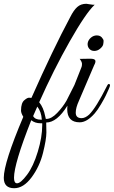

<svg xmlns="http://www.w3.org/2000/svg" viewBox="-137 -646 601 1014"><path d="M-62 348Q-117 348 -117 293Q-117 214 -14 -29Q-26 -49 -26 -62Q-26 -104 -7 -118Q7 -130 16.5 -130Q26 -130 29 -129Q143 -386 234 -556Q252 -592 271 -609Q290 -626 319 -626Q323 -626 339 -623Q355 -620 363 -621Q316 -577 231 -427Q146 -277 70 -106Q93 -78 102 -31L105 -18Q107 -18 108 -18Q135 -18 165 -49.5Q195 -81 214 -114Q220 -126 256 -197L294 -293Q296 -299 296 -309Q296 -319 284 -335L339 -336Q362 -336 366 -327.5Q370 -319 360 -301L280 -114Q263 -77 263 -51Q263 -22 294 -22Q313 -22 334 -41Q371 -78 428 -192Q435 -207 442 -201Q444 -199 444 -194.5Q444 -190 436 -172.5Q428 -155 421.5 -141Q415 -127 396.5 -95.5Q378 -64 363 -47Q322 0 284 0Q218 0 218 -70Q218 -79 219 -88Q164 1 107 1Q108 17 108 53.5Q108 90 90 162Q72 234 29.5 291Q-13 348 -62 348ZM-63 293Q-63 322 -47 322Q-28 322 5.5 277.5Q39 233 62.5 155.5Q86 78 86 15Q86 10 86 5Q81 5 77 5Q48 5 28 -11Q-63 219 -63 293ZM326 -418Q329 -435 343 -447Q357 -459 374 -459Q391 -459 400.5 -448.5Q410 -438 410 -430Q410 -422 408 -411.5Q406 -401 392 -389Q378 -377 361 -377Q344 -377 334 -389Q324 -401 326 -418ZM78 -14H84Q81 -57 60 -83L38 -33Q48 -14 78 -14Z"/></svg>

Font: Great Vibes
Style: Regular
Weight: 400
Designer: Robert E. Leuschke
Foundry: Robert E. Leuschke
Version: Version 1.001